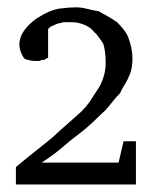

<svg xmlns="http://www.w3.org/2000/svg" viewBox="-20 -489 433 516"><path d="M22.7 -40Q48 -61.3 72.7 -80.7Q97.3 -100 120 -118.7Q141.3 -138.7 161.3 -156Q181.3 -173.3 198.7 -189.3Q214.7 -205.3 226 -223.3Q237.3 -241.3 248 -257.3Q264 -288 264 -320Q264 -352 257.3 -372Q250.7 -381.3 245.3 -389.3Q240 -397.3 234.7 -401.3Q224 -414.7 209.3 -421.3Q190.7 -429.3 174.7 -429.3H153.3Q146.7 -429.3 141.3 -426.7Q136 -426.7 128 -422.7Q120 -418.7 117.3 -418Q114.7 -417.3 112 -413.3L109.3 -412V-333.3Q106.7 -333.3 98.7 -328H93.3Q89.3 -328 88 -325.3H72Q62.7 -325.3 57.3 -328Q49.3 -328 44 -333.3Q32 -352 32 -369.3Q32 -405.3 77.3 -438.7Q114.7 -462.7 140.7 -466Q166.7 -469.3 182.7 -469.3Q198.7 -469.3 214 -465.3Q229.3 -461.3 245.3 -458.7Q257.3 -452 269.3 -445.3Q281.3 -438.7 294.7 -429.3Q317.3 -406.7 324 -390.7Q336 -358.7 336 -332.7Q336 -306.7 329.3 -290Q322.7 -273.3 315.3 -262Q308 -250.7 302.7 -238.7Q293.3 -229.3 283.3 -216.7Q273.3 -204 262.7 -192Q250.7 -181.3 239.3 -170Q228 -158.7 214 -146.7Q200 -134.7 184.7 -123.3Q169.3 -112 148 -93.3Q126.7 -74.7 92 -52H298.7L312 -109.3H345.3V6.7H22.7Z"/></svg>

Font: Peddana
Style: Regular
Weight: 400
Designer: Appaji Ambarisha Darbha
Foundry: Appaji Ambarisha Darbha
Version: Version 1.0.4; ttfautohint (v1.2.25-373a) -l 7 -r 28 -G 50 -